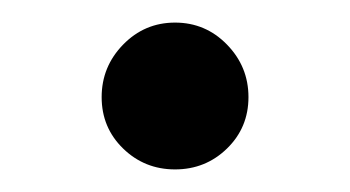

<svg xmlns="http://www.w3.org/2000/svg" viewBox="-20 -338 310 170"><path d="M70 -252Q70 -279 89 -298.5Q108 -318 135 -318Q162 -318 181 -298.5Q200 -279 200 -252Q200 -225 181 -206.5Q162 -188 135 -188Q108 -188 89 -206.5Q70 -225 70 -252Z"/></svg>

Font: Violet Sans
Style: Regular
Weight: 400
Designer: Calvin Waterman
Foundry: Violet Office
Version: Version 1.013